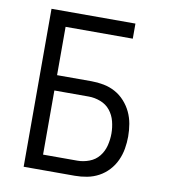

<svg xmlns="http://www.w3.org/2000/svg" viewBox="-77 -736 704 802"><g transform="rotate(10 275.0 -335.0)"><path d="M77 0V-670H433V-606H148V-401H294Q320 -401 346 -396Q372 -391 395 -378.5Q418 -366 436 -346Q454 -326 465 -302.5Q476 -279 480.5 -253Q485 -227 485 -200Q485 -174 480.5 -148Q476 -122 465 -98Q454 -74 436 -54.5Q418 -35 395 -22.5Q372 -10 346 -5Q320 0 294 0ZM294 -64Q319 -64 344 -73.5Q369 -83 385 -103Q401 -123 407.5 -148.5Q414 -174 414 -200Q414 -226 407.5 -251.5Q401 -277 385 -297Q369 -317 344 -326.5Q319 -336 294 -336H148V-64Z"/></g></svg>

Font: Lode
Style: Regular
Weight: 400
Monospace: yes
Designer: Belleve Invis
Foundry: Belleve Invis
Version: Version 29.2.0; ttfautohint (v1.8.3)